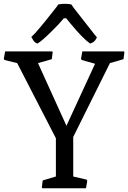

<svg xmlns="http://www.w3.org/2000/svg" viewBox="-49 -1002 682 1022"><path d="M178.2 -41.5 248.5 -62.5V-266.1L42.5 -666L-24.9 -682.6L-28.8 -689L-21.5 -728.5H229L231.4 -724.1L226.6 -687L153.3 -666L304.7 -332.5L457 -662.6L385.7 -682.6L382.3 -689L389.2 -728.5H610.8L613.3 -724.1L608.4 -687L536.1 -666L340.8 -272.9V-62.5L412.1 -45.9L415.5 -39.1L408.7 0H176.3L173.8 -4.4ZM150.4 -770Q135.7 -775.4 129.2 -785.9Q122.6 -796.4 117.7 -805.2Q124.5 -811 137.7 -825.2Q175.3 -868.2 193.8 -891.6L249.5 -961.9Q259.3 -974.6 261.7 -978.5Q295.9 -984.9 330.6 -978.5Q334.5 -971.7 345.7 -957L453.6 -819.3Q463.9 -806.6 466.8 -803.7Q458.5 -783.7 444.3 -775.9Q438.5 -772.9 430.7 -770Q391.1 -798.3 330.1 -872.1L303.2 -904.8H291Q279.3 -890.6 261.7 -871.6L223.6 -833Q175.8 -785.6 150.4 -770Z"/></svg>

Font: Trykker
Style: Regular
Weight: 400
Designer: Magnus Gaarde
Foundry: Magnus Gaarde
Version: Version 1.001